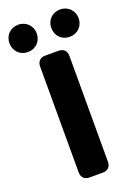

<svg xmlns="http://www.w3.org/2000/svg" viewBox="-212 -994 779 1103"><g transform="rotate(-20 177.5 -442.5)"><path d="M86 -655V-10C86 22 104 40 136 40H215C247 40 265 22 265 -10V-655C265 -687 247 -705 215 -705H136C104 -705 86 -687 86 -655ZM-34 -842C-34 -794 0 -758 49 -758C98 -758 133 -794 133 -842C133 -888 98 -925 49 -925C0 -925 -34 -888 -34 -842ZM222 -842C222 -794 256 -758 305 -758C354 -758 389 -794 389 -842C389 -888 354 -925 305 -925C256 -925 222 -888 222 -842Z"/></g></svg>

Font: コーポレート・ロゴ（ラウンド）ver3 Bold
Style: Regular
Weight: 700
Designer: [KANA_main] LOGOTYPE.JP [Source Han Sans] Ryoko NISHIZUKA 西塚涼子 (kana, bopomofo & ideographs); Paul D. Hunt (Latin, Greek
Version: Version 12.001;FEAKit 1.0